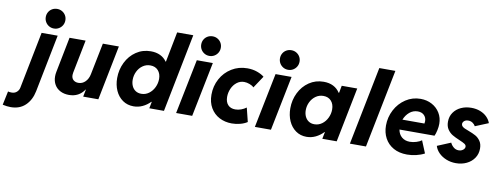

<svg xmlns="http://www.w3.org/2000/svg" viewBox="-195 -1186 4713 1815"><g transform="rotate(10 2162.0 -278.5)"><path d="M-119.6 207.5 -91.8 75.2Q-82 79.6 -55.7 79.6Q-27.3 79.6 -7.8 62.3Q11.7 44.9 16.6 19.5L124.5 -525.4H278.8L169.4 26.9Q151.9 113.8 97.7 165.3Q43.5 216.8 -42.5 216.8Q-77.1 216.8 -119.6 207.5ZM137.2 -680.2Q137.2 -706.5 149.7 -728Q162.1 -749.5 183.6 -761.7Q205.1 -773.9 231.4 -773.9Q257.3 -773.9 278.8 -761.5Q300.3 -749 312.7 -727.8Q325.2 -706.5 325.2 -680.2Q325.2 -654.3 312.7 -632.8Q300.3 -611.3 278.8 -598.6Q257.3 -585.9 231.4 -585.9Q205.1 -585.9 183.6 -598.6Q162.1 -611.3 149.7 -632.8Q137.2 -654.3 137.2 -680.2Z M761.7 0H616.2L629.9 -69.8H627.4Q575.7 7.8 480 7.8Q433.1 7.8 397 -10.7Q360.8 -29.3 341.1 -63.5Q321.3 -97.7 321.3 -142.6Q321.3 -163.6 325.7 -186L392.6 -525.4H546.9L483.9 -207.5Q481.4 -193.8 481.4 -184.1Q481.4 -152.8 500.2 -136.5Q519 -120.1 547.9 -120.1Q586.4 -120.1 614.5 -148.2Q642.6 -176.3 651.4 -221.7L712.4 -525.4H866.2Z M1263.2 -63.5H1259.3Q1226.1 -29.8 1185.5 -11Q1145 7.8 1100.1 7.8Q1040.5 7.8 995.6 -23.4Q950.7 -54.7 926.3 -108.6Q901.9 -162.6 901.9 -229Q901.9 -309.6 936.3 -379.6Q970.7 -449.7 1032.7 -491.5Q1094.7 -533.2 1173.3 -533.2Q1224.6 -533.2 1263.2 -514.6Q1301.8 -496.1 1325.7 -461.4H1329.1L1385.7 -752H1540.5L1391.6 0H1251ZM1293.9 -288.6Q1293.9 -338.9 1266.4 -369.9Q1238.8 -400.9 1190.9 -400.9Q1150.4 -400.9 1117.9 -377.9Q1085.4 -355 1067.4 -317.4Q1049.3 -279.8 1049.3 -238.3Q1049.3 -205.6 1061.3 -179Q1073.2 -152.3 1096.4 -137Q1119.6 -121.6 1151.9 -121.6Q1192.4 -121.6 1224.9 -145.8Q1257.3 -169.9 1275.6 -208.5Q1293.9 -247.1 1293.9 -288.6Z M1614.3 -525.4H1768.1L1662.6 0H1508.3ZM1629.4 -680.2Q1629.4 -706.5 1641.8 -728Q1654.3 -749.5 1675.8 -761.7Q1697.3 -773.9 1723.6 -773.9Q1749.5 -773.9 1771 -761.5Q1792.5 -749 1804.9 -727.8Q1817.4 -706.5 1817.4 -680.2Q1817.4 -654.3 1804.9 -632.8Q1792.5 -611.3 1771 -598.6Q1749.5 -585.9 1723.6 -585.9Q1697.3 -585.9 1675.8 -598.6Q1654.3 -611.3 1641.8 -632.8Q1629.4 -654.3 1629.4 -680.2Z M1807.1 -229.5Q1807.1 -311.5 1844.7 -381.1Q1882.3 -450.7 1949.2 -491.9Q2016.1 -533.2 2099.1 -533.2Q2151.4 -533.2 2194.3 -517.6Q2237.3 -502 2262.2 -481L2185.5 -365.2Q2170.9 -380.9 2143.8 -390.9Q2116.7 -400.9 2091.3 -400.9Q2052.7 -400.9 2021.7 -377Q1990.7 -353 1973.6 -314.5Q1956.5 -275.9 1956.5 -234.4Q1956.5 -185.5 1981.7 -158Q2006.8 -130.4 2052.7 -130.4Q2080.1 -130.4 2107.7 -140.4Q2135.3 -150.4 2157.2 -167L2190.4 -33.7Q2162.6 -15.1 2123 -4.6Q2083.5 5.9 2043 5.9Q1976.6 5.9 1923.1 -22Q1869.6 -49.8 1838.4 -103Q1807.1 -156.2 1807.1 -229.5Z M2370.1 -525.4H2523.9L2418.5 0H2264.2ZM2385.3 -680.2Q2385.3 -706.5 2397.7 -728Q2410.2 -749.5 2431.6 -761.7Q2453.1 -773.9 2479.5 -773.9Q2505.4 -773.9 2526.9 -761.5Q2548.3 -749 2560.8 -727.8Q2573.2 -706.5 2573.2 -680.2Q2573.2 -654.3 2560.8 -632.8Q2548.3 -611.3 2526.9 -598.6Q2505.4 -585.9 2479.5 -585.9Q2453.1 -585.9 2431.6 -598.6Q2410.2 -611.3 2397.7 -632.8Q2385.3 -654.3 2385.3 -680.2Z M2563.5 -231.4Q2563.5 -311.5 2597.4 -380.6Q2631.3 -449.7 2692.6 -491.5Q2753.9 -533.2 2832 -533.2Q2885.3 -533.2 2924.6 -513.2Q2963.9 -493.2 2987.8 -455.6H2992.2L3005.4 -525.4H3154.3L3049.8 0H2911.6L2924.8 -66.9H2921.9Q2888.2 -31.7 2847.2 -12Q2806.2 7.8 2759.8 7.8Q2701.2 7.8 2656.5 -23.9Q2611.8 -55.7 2587.6 -110.1Q2563.5 -164.6 2563.5 -231.4ZM2955.1 -288.6Q2955.1 -339.4 2927.5 -370.1Q2899.9 -400.9 2852.5 -400.9Q2812 -400.9 2779.5 -378.2Q2747.1 -355.5 2728.8 -318.4Q2710.4 -281.2 2710.4 -239.7Q2710.4 -206.5 2722.4 -179.9Q2734.4 -153.3 2757.6 -137.7Q2780.8 -122.1 2813 -122.1Q2853.5 -122.1 2886 -146Q2918.5 -169.9 2936.8 -208.5Q2955.1 -247.1 2955.1 -288.6Z M3326.2 -752H3480.5L3330.6 0H3176.3Z M3482.4 -228.5Q3482.4 -308.1 3519 -378.4Q3555.7 -448.7 3619.9 -491Q3684.1 -533.2 3762.2 -533.2Q3822.3 -533.2 3871.1 -507.1Q3919.9 -481 3948 -434.8Q3976.1 -388.7 3976.1 -330.6Q3976.1 -302.7 3968.8 -268.6Q3961.4 -234.4 3951.2 -212.9H3614.7Q3622.1 -168 3652.8 -141.8Q3683.6 -115.7 3730.5 -115.7Q3760.7 -115.7 3793 -125.7Q3825.2 -135.7 3842.8 -149.9L3891.6 -31.7Q3856 -12.7 3812 -2.4Q3768.1 7.8 3725.1 7.8Q3649.4 7.8 3594.7 -22.9Q3540 -53.7 3511.2 -107.2Q3482.4 -160.6 3482.4 -228.5ZM3837.4 -309.6Q3839.8 -319.3 3839.8 -332Q3839.8 -366.7 3817.4 -389.2Q3794.9 -411.6 3756.3 -411.6Q3711.9 -411.6 3677.7 -383.1Q3643.6 -354.5 3626 -309.6Z M3989.3 -122.1 4118.2 -175.8Q4128.4 -152.3 4149.7 -134.3Q4170.9 -116.2 4199.2 -116.2Q4215.8 -116.2 4229.2 -122.6Q4242.7 -128.9 4250.5 -139.2Q4258.3 -149.4 4258.3 -160.2Q4258.3 -176.8 4242.2 -187.3Q4226.1 -197.8 4189.9 -212.9Q4147.9 -230.5 4120.6 -246.6Q4093.3 -262.7 4073.2 -292Q4053.2 -321.3 4053.2 -365.7Q4053.2 -416 4079.6 -454.1Q4106 -492.2 4150.6 -512.7Q4195.3 -533.2 4249.5 -533.2Q4295.9 -533.2 4334.5 -518.3Q4373 -503.4 4399.2 -477.3Q4425.3 -451.2 4436.5 -418.9L4310.5 -367.2Q4300.3 -385.7 4282.5 -397.5Q4264.6 -409.2 4241.2 -409.2Q4216.8 -409.2 4202.4 -396.5Q4188 -383.8 4188 -367.7Q4188 -355 4197 -345.7Q4206.1 -336.4 4220.2 -329.8Q4234.4 -323.2 4259.8 -314Q4301.8 -298.3 4328.9 -283.4Q4356 -268.6 4376 -240Q4396 -211.4 4396 -167Q4396 -116.2 4369.4 -76.4Q4342.8 -36.6 4296.6 -14.4Q4250.5 7.8 4193.8 7.8Q4144.5 7.8 4101.8 -9.3Q4059.1 -26.4 4029.5 -55.9Q4000 -85.4 3989.3 -122.1Z"/></g></svg>

Font: Reddit Sans Chocolate ExBold
Style: Italic
Weight: 800
Italic angle: -11.25°
Designer: Stephen Hutchings
Version: Version 1.013